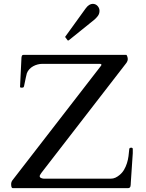

<svg xmlns="http://www.w3.org/2000/svg" viewBox="-20 -972 753 992"><path d="M37.6 -21Q37.6 -26.4 39.6 -32Q41.5 -37.6 45.4 -42L502 -632.3Q503.9 -634.8 503.9 -637.2Q503.9 -641.1 500.5 -641.6Q497.1 -642.1 494.1 -642.1H197.8Q186.5 -642.1 174.3 -638.9Q162.1 -635.7 151.1 -629.6Q140.1 -623.5 131.6 -614.3Q123 -605 118.7 -593.3Q117.2 -587.9 113.8 -573Q110.4 -558.1 104.5 -528.3Q103.5 -523.4 101.6 -521.2Q99.6 -519 91.3 -519Q85.4 -519 83.5 -522L90.8 -671.9Q90.8 -673.3 91.3 -677Q91.8 -680.7 92.8 -683.1Q94.2 -687 98.1 -688Q100.1 -688.5 102.1 -688.5H632.3Q633.8 -688.5 635 -686Q636.2 -683.6 637.5 -680.4Q638.7 -677.2 639.4 -673.6Q640.1 -669.9 640.1 -667.5Q640.1 -657.2 633.8 -647.9L194.8 -80.1Q193.4 -77.6 189.2 -71.8Q185.1 -65.9 185.1 -62Q185.1 -55.2 192.9 -52Q200.7 -48.8 207.5 -48.8H551.8Q565.4 -48.8 576.7 -54.2Q587.9 -59.6 597.2 -67.4Q611.8 -79.1 621.1 -95.2Q630.4 -111.3 636 -129.2Q641.6 -147 644 -165.5Q646.5 -184.1 647.9 -201.7Q648.9 -207 651.6 -208Q654.3 -209 658.7 -209Q661.1 -209 663.6 -207.3Q666 -205.6 666 -203.1V-180.2L655.8 -28.8Q655.3 -23.4 655.3 -18.3Q655.3 -13.2 654.1 -9.3Q652.8 -5.4 650.1 -2.7Q647.5 0 641.6 0H46.4Q43 0 41.3 -2.2Q39.6 -4.4 38.8 -7.8Q38.1 -11.2 37.8 -14.9Q37.6 -18.6 37.6 -21ZM318.4 -778.3Q316.4 -780.3 316.4 -781.2Q316.4 -782.2 318.4 -784.2L422.4 -928.2Q431.6 -940.9 440.9 -946.5Q450.2 -952.1 459 -952.1Q474.1 -952.1 484.1 -941.2Q494.1 -930.2 494.1 -916Q494.1 -900.9 485.6 -889.6Q477.1 -878.4 467.3 -870.1L335.9 -764.2Q333.5 -762.7 332.5 -762.7Q330.6 -762.7 330.3 -762.9Q330.1 -763.2 329.1 -764.2Z"/></svg>

Font: Kurinto Book Core
Style: Regular
Weight: 400
Designer: Kurinto was developed by Clint Goss from a range of fonts that are compatible with the SIL Open Font License Version 1.1
Foundry: Clinton F. Goss
Version: Version 2.196; July 25, 2020